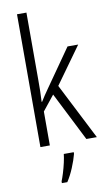

<svg xmlns="http://www.w3.org/2000/svg" viewBox="-105 -811 612 1082"><g transform="rotate(-10 200.5 -269.5)"><path d="M128 -373Q128 -341 127.5 -311Q127 -281 125 -250H128Q138 -266 148 -281.5Q158 -297 169 -312L323 -532H384L233 -322L397 0H337L196 -279L128 -194V0H74V-760H128ZM254 70Q245 105 227.5 147Q210 189 189 221H158V211Q165 194 173.5 166.5Q182 139 188.5 110Q195 81 197 61H254Z"/></g></svg>

Font: Noto Sans Gurmukhi Condensed Light
Style: Regular
Weight: 300
Width: 3
Designer: Jelle Bosma - Monotype Design Team
Foundry: Monotype Imaging Inc.
Version: Version 2.004; ttfautohint (v1.8.4.7-5d5b)